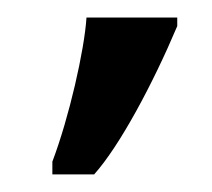

<svg xmlns="http://www.w3.org/2000/svg" viewBox="-20 -734 243 220"><path d="M40 -548.8V-534.2H87.9C117.2 -566.9 155.3 -638.2 183.1 -704.1V-713.9H79.1C76.7 -676.3 59.1 -599.1 40 -548.8Z"/></svg>

Font: The Erased English
Style: Regular
Weight: 400
Designer: Monotype Design team + ligartures altered by 180 Amsterdam
Foundry: Monotype Imaging Inc.
Version: Version 1.030;Glyphs 3.1.2 (3151)